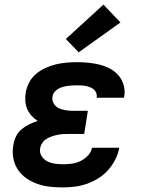

<svg xmlns="http://www.w3.org/2000/svg" viewBox="-20 -809 640 837"><path d="M255 8Q226 8 198 5Q170 2 144 -7Q118 -16 95.5 -31.5Q73 -47 58 -69.5Q43 -92 38 -120Q33 -148 38 -176Q41 -195 49.5 -213.5Q58 -232 73.5 -245Q89 -258 107.5 -267Q126 -276 144 -282Q130 -291 118 -304Q106 -317 99 -333Q92 -349 90.5 -368Q89 -387 92 -405Q96 -428 107.5 -450Q119 -472 138 -487.5Q157 -503 179 -513Q201 -523 224 -528.5Q247 -534 270 -536Q293 -538 316 -538Q341 -538 366 -535.5Q391 -533 414.5 -527Q438 -521 459 -510Q480 -499 495.5 -481.5Q511 -464 518.5 -440Q526 -416 522 -391Q521 -389 521 -387Q521 -385 520 -383H401Q401 -384 401.5 -384.5Q402 -385 402 -386Q403 -395 399.5 -404Q396 -413 389 -419Q382 -425 373 -428.5Q364 -432 354.5 -434Q345 -436 335.5 -436.5Q326 -437 316 -437Q306 -437 295.5 -436.5Q285 -436 274.5 -434.5Q264 -433 253.5 -430Q243 -427 233.5 -421.5Q224 -416 217 -407Q210 -398 209 -388Q206 -372 214 -358Q222 -344 236 -337.5Q250 -331 265.5 -328.5Q281 -326 298 -326H363L347 -225H281Q269 -225 256.5 -224.5Q244 -224 232 -221.5Q220 -219 207.5 -215Q195 -211 183.5 -204Q172 -197 164.5 -186Q157 -175 155 -162Q152 -144 161 -129Q170 -114 185.5 -106Q201 -98 219 -95.5Q237 -93 255 -93Q274 -93 293 -95.5Q312 -98 330 -106.5Q348 -115 362.5 -130Q377 -145 381 -165H500Q495 -138 482.5 -113.5Q470 -89 451.5 -68Q433 -47 409 -32Q385 -17 359.5 -8Q334 1 307.5 4.5Q281 8 255 8ZM323 -581 267 -639 431 -789 505 -711Z"/></svg>

Font: Iosevka Curly Extended Oblique
Style: Bold
Weight: 700
Width: 7
Italic angle: -9°
Monospace: yes
Designer: Belleve Invis
Foundry: Belleve Invis
Version: Version 11.1.0; ttfautohint (v1.8.3)